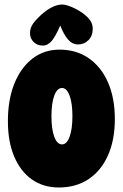

<svg xmlns="http://www.w3.org/2000/svg" viewBox="-20 -828 544 851"><path d="M241 3Q172 3 121.5 -32.5Q71 -68 43 -134Q15 -200 15 -291Q15 -386 43.5 -457Q72 -528 123.5 -568Q175 -608 244 -608Q319 -608 374 -569.5Q429 -531 459 -462Q489 -393 489 -301Q489 -207 458.5 -139Q428 -71 372.5 -34Q317 3 241 3ZM255 -188Q276 -188 288.5 -222Q301 -256 301 -313Q301 -370 288.5 -404Q276 -438 255 -438Q233 -438 220.5 -404Q208 -370 208 -313Q208 -256 220.5 -222Q233 -188 255 -188ZM256 -808Q270 -808 295 -798Q320 -788 345 -771Q367 -755 379 -738.5Q391 -722 391 -701Q391 -669 372 -650Q353 -631 326 -631Q300 -631 281 -653.5Q262 -676 247 -715Q227 -668 209.5 -647Q192 -626 170 -626Q145 -626 129 -642Q113 -658 113 -681Q113 -704 126 -722.5Q139 -741 161 -761Q189 -786 212.5 -797Q236 -808 256 -808Z"/></svg>

Font: DynaPuff Condensed
Style: Bold
Weight: 700
Width: 3
Designer: Toshi Omagari, Jennifer Daniel
Foundry: Google Fonts
Version: Version 2.000; ttfautohint (v1.8.4.7-5d5b)